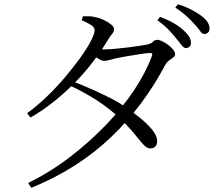

<svg xmlns="http://www.w3.org/2000/svg" viewBox="-20 -835 1040 921"><path d="M872 -604Q862 -604 851.5 -618Q841 -632 825 -651Q810 -670 789 -692Q768 -714 735 -738L748 -754Q786 -740 814 -723.5Q842 -707 860 -690Q879 -673 887.5 -659Q896 -645 896 -629Q896 -618 889.5 -611.5Q883 -605 872 -604ZM115 43Q222 -10 316.5 -82.5Q411 -155 489.5 -237Q568 -319 624 -403.5Q680 -488 708 -565Q716 -582 698 -581Q681 -580 649 -575Q617 -570 584.5 -564.5Q552 -559 535 -555Q519 -551 504.5 -547Q490 -543 479 -543Q468 -543 451 -554Q434 -565 417 -579L432 -603Q448 -600 459 -599Q470 -598 479 -598Q497 -598 527 -600.5Q557 -603 589.5 -607Q622 -611 648 -615Q674 -619 684 -621Q705 -625 713.5 -634.5Q722 -644 735 -644Q744 -644 758.5 -637Q773 -630 787 -619.5Q801 -609 810.5 -597Q820 -585 820 -575Q820 -566 810.5 -559Q801 -552 790.5 -544.5Q780 -537 773 -524Q721 -426 656.5 -339.5Q592 -253 513.5 -178Q435 -103 340 -42Q245 19 130 66ZM701 -123Q689 -123 677.5 -132.5Q666 -142 651 -161Q636 -180 612.5 -207.5Q589 -235 552 -270Q502 -317 442.5 -355Q383 -393 315 -425L328 -445Q373 -428 419 -407.5Q465 -387 507.5 -365.5Q550 -344 583 -321Q621 -295 655.5 -266.5Q690 -238 712 -210Q734 -182 734 -159Q734 -142 725.5 -132.5Q717 -123 701 -123ZM110 -292Q156 -325 202.5 -369.5Q249 -414 290.5 -463Q332 -512 364.5 -557Q397 -602 415.5 -637.5Q434 -673 434 -690Q434 -704 416 -715.5Q398 -727 372 -738L378 -757Q391 -757 406 -757Q421 -757 437 -753Q458 -749 478.5 -739Q499 -729 513 -717.5Q527 -706 527 -696Q527 -683 518.5 -673.5Q510 -664 498 -644Q466 -591 425.5 -538Q385 -485 336.5 -436Q288 -387 235 -345Q182 -303 126 -271ZM962 -672Q949 -672 939.5 -686.5Q930 -701 913 -719Q896 -738 876 -756.5Q856 -775 821 -799L834 -815Q873 -802 900 -787.5Q927 -773 946 -759Q966 -744 975.5 -729Q985 -714 985 -698Q985 -686 978.5 -679.5Q972 -673 962 -672Z"/></svg>

Font: Noto Serif SC ExtraLight
Style: Regular
Weight: 400
Version: Version 2.002-H1;hotconv 1.1.0;makeotfexe 2.6.0